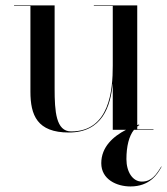

<svg xmlns="http://www.w3.org/2000/svg" viewBox="-20 -480 619 710"><path d="M487.5 -2V-12C490 -14 492.5 -16 495.5 -17.5L493.5 -19.5C491.5 -19 489.5 -18 487.5 -17.5V-460H327V-458H397V-237C397 -148 386 6 243 6C187 6 182 -68 182 -152V-460H32V-458H92.5V-141C92.5 -54 117.5 10 234.5 10C358 10 389 -86 397 -173V0H446C398.5 24.5 354.5 63.5 354.5 123.5C354.5 183.5 411.5 209.5 462.5 209.5C533.5 209.5 562.5 164.5 577.5 136.5L576.5 135.5C557.5 166.5 540.5 191.5 504.5 191.5C470.5 191.5 447.5 155.5 447.5 108.5C447.5 61 457 23 475.5 0H547.5V-2Z"/></svg>

Font: Bodoni* 96pt
Style: Regular
Weight: 400
Version: Version 2.3